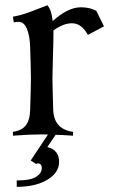

<svg xmlns="http://www.w3.org/2000/svg" viewBox="-20 -518 430 733"><path d="M161.1 -498Q176.3 -481 181.2 -437.5Q239.3 -490.2 289.1 -490.2Q323.2 -490.2 347.7 -476.6L377 -417.5L315.4 -384.8Q291.5 -429.2 254.4 -429.2Q221.7 -429.2 184.1 -401.9V-388.2Q184.1 -362.3 182.1 -302.7Q180.2 -243.2 180.2 -219.7Q180.2 -193.8 183.1 -100.1Q185.1 -24.9 258.8 -14.6V0Q215.8 -2.9 192.4 -3.4L160.6 43.5Q205.6 54.2 205.6 100.1Q205.6 141.1 161.1 168Q116.2 195.3 43.9 195.3V170.9Q98.6 170.9 119.1 156.2Q139.6 142.6 139.6 123.5Q139.6 112.3 132.6 107.9Q125.5 103.5 117.7 107.9L97.2 94.7L163.1 -4.4Q153.8 -4.9 139.2 -4.9Q92.8 -4.9 29.3 0V-14.6Q63 -19.5 78.6 -39.6Q94.2 -59.6 95.2 -100.1Q98.1 -193.8 98.1 -219.7Q98.1 -242.7 96.9 -277.6Q95.7 -312.5 95.2 -335.9Q94.2 -379.9 83 -407.2Q71.8 -434.6 51.3 -434.6Q41.5 -434.6 32.7 -432.6L29.3 -454.1Q52.7 -458.5 73.2 -465.1Q93.8 -471.7 121.8 -482.9Q149.9 -494.1 161.1 -498Z"/></svg>

Font: Flanker
Style: Regular
Weight: 400
Designer: Flanker
Foundry: Flanker
Version: Version 2.027